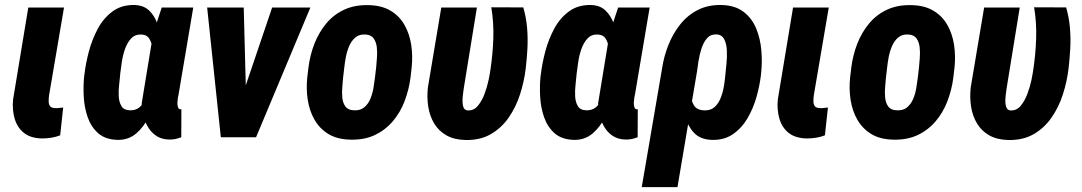

<svg xmlns="http://www.w3.org/2000/svg" viewBox="-20 -559 4407 782"><path d="M95.2 -528.3H240.7L179.7 -169.9Q178.2 -157.7 178.2 -146.2Q178.2 -134.8 183.6 -127Q189 -119.1 204.6 -118.7Q212.9 -118.2 220.9 -119.4Q229 -120.6 237.3 -121.1L225.1 -7.8Q207.5 -1 188.7 2Q169.9 4.9 150.9 4.9Q104.5 3.9 77.4 -17.8Q50.3 -39.6 39.8 -75.4Q29.3 -111.3 33.2 -153.3Z M322.8 -248.5 324.2 -258.3Q329.1 -300.3 342 -349.4Q355 -398.4 378.4 -442.1Q401.9 -485.8 439 -512.9Q476.1 -540 528.8 -538.6Q565.4 -537.1 587.2 -516.4Q608.9 -495.6 620.6 -463.6Q632.3 -431.6 636.7 -394.8Q641.1 -357.9 640.9 -323.5Q640.6 -289.1 639.2 -265.1L637.7 -250Q631.8 -215.8 619.6 -171.1Q607.4 -126.5 586.9 -84.5Q566.4 -42.5 534.7 -15.4Q502.9 11.7 458.5 10.7Q408.7 9.3 379.6 -16.6Q350.6 -42.5 336.9 -82.3Q323.2 -122.1 321 -166.3Q318.8 -210.4 322.8 -248.5ZM469.7 -258.8 468.8 -248.5Q467.8 -234.9 465.1 -212.4Q462.4 -189.9 463.6 -166.7Q464.8 -143.6 474.4 -127.2Q483.9 -110.8 506.8 -109.9Q531.2 -108.4 547.1 -121.3Q563 -134.3 572.8 -154.3Q582.5 -174.3 587.6 -197Q592.8 -219.7 595.7 -237.8L599.6 -274.4Q600.6 -288.6 602.3 -311.8Q604 -335 601.3 -359.4Q598.6 -383.8 588.6 -400.6Q578.6 -417.5 555.7 -418.5Q529.8 -419.4 513.7 -401.9Q497.6 -384.3 488.5 -357.7Q479.5 -331.1 475.8 -303.7Q472.2 -276.4 469.7 -258.8ZM638.7 -528.3H767.1L707.5 -175.3Q706.1 -170.9 704.6 -161.4Q703.1 -151.9 702.6 -141.1Q702.1 -130.4 704.8 -122.6Q707.5 -114.7 714.8 -113.8Q716.3 -113.3 717 -113.8Q717.8 -114.3 718.8 -114.7L718.3 0Q705.6 4.9 693.6 7.3Q681.6 9.8 668.5 9.3Q639.6 8.8 618.7 -4.4Q597.7 -17.6 584.2 -39.1Q570.8 -60.5 564 -86.2Q557.1 -111.8 557.1 -137.7L604 -423.3Z M948.2 -114.7 1088.4 -528.3H1244.1L1022.9 0H931.2ZM972.7 -528.3 983.9 -101.6 967.8 0H879.4L823.7 -528.3Z M1231.4 -243.2 1236.3 -284.2Q1242.7 -335 1260.7 -381.1Q1278.8 -427.2 1308.8 -463.4Q1338.9 -499.5 1381.8 -519.5Q1424.8 -539.6 1481 -538.1Q1534.7 -537.1 1570.8 -515.4Q1606.9 -493.7 1627.4 -457.5Q1647.9 -421.4 1654.8 -376.7Q1661.6 -332 1656.7 -284.7L1651.9 -242.7Q1645.5 -192.9 1627.7 -146.5Q1609.9 -100.1 1579.3 -64.5Q1548.8 -28.8 1506.3 -8.8Q1463.9 11.2 1407.7 9.8Q1354 8.8 1318.1 -12.9Q1282.2 -34.7 1261.5 -70.6Q1240.7 -106.4 1233.6 -151.1Q1226.6 -195.8 1231.4 -243.2ZM1382.3 -284.7 1377.4 -242.7Q1376.5 -227.5 1374.3 -205.8Q1372.1 -184.1 1374 -162.4Q1376 -140.6 1386.5 -125.7Q1397 -110.8 1419.9 -109.9Q1446.3 -107.9 1462.6 -121.1Q1479 -134.3 1488 -155.5Q1497.1 -176.8 1501 -200.2Q1504.9 -223.6 1507.3 -243.7L1512.2 -285.6Q1513.2 -299.8 1515.1 -321.8Q1517.1 -343.8 1514.9 -365.2Q1512.7 -386.7 1502.4 -401.9Q1492.2 -417 1468.8 -418.5Q1443.4 -419.9 1427.5 -406.5Q1411.6 -393.1 1402.3 -371.6Q1393.1 -350.1 1388.7 -326.9Q1384.3 -303.7 1382.3 -284.7Z M1777.3 -528.3H1922.4L1869.1 -200.7Q1868.7 -195.3 1866.5 -181.2Q1864.3 -167 1863.8 -150.9Q1863.3 -134.8 1867.4 -122.8Q1871.6 -110.8 1883.3 -109.4Q1908.7 -107.4 1925.5 -127.2Q1942.4 -147 1953.4 -176.3Q1964.4 -205.6 1970.2 -234.1Q1976.1 -262.7 1978 -278.8Q1987.3 -340.8 1989.3 -404.3Q1991.2 -467.8 1981 -529.3L2111.3 -528.8Q2123 -488.8 2126.7 -446.5Q2130.4 -404.3 2128.2 -362.3Q2126 -320.3 2121.1 -278.8Q2114.7 -226.6 2098.1 -174.8Q2081.5 -123 2052.2 -80.6Q2022.9 -38.1 1979.2 -12.7Q1935.5 12.7 1874.5 11.2Q1828.6 9.8 1797.6 -8.1Q1766.6 -25.9 1748.5 -55.9Q1730.5 -85.9 1724.4 -123.5Q1718.3 -161.1 1722.7 -202.6Z M2181.6 -248.5 2183.1 -258.3Q2188 -300.3 2200.9 -349.4Q2213.9 -398.4 2237.3 -442.1Q2260.7 -485.8 2297.9 -512.9Q2335 -540 2387.7 -538.6Q2424.3 -537.1 2446 -516.4Q2467.8 -495.6 2479.5 -463.6Q2491.2 -431.6 2495.6 -394.8Q2500 -357.9 2499.8 -323.5Q2499.5 -289.1 2498 -265.1L2496.6 -250Q2490.7 -215.8 2478.5 -171.1Q2466.3 -126.5 2445.8 -84.5Q2425.3 -42.5 2393.6 -15.4Q2361.8 11.7 2317.4 10.7Q2267.6 9.3 2238.5 -16.6Q2209.5 -42.5 2195.8 -82.3Q2182.1 -122.1 2179.9 -166.3Q2177.7 -210.4 2181.6 -248.5ZM2328.6 -258.8 2327.6 -248.5Q2326.7 -234.9 2324 -212.4Q2321.3 -189.9 2322.5 -166.7Q2323.7 -143.6 2333.3 -127.2Q2342.8 -110.8 2365.7 -109.9Q2390.1 -108.4 2406 -121.3Q2421.9 -134.3 2431.6 -154.3Q2441.4 -174.3 2446.5 -197Q2451.7 -219.7 2454.6 -237.8L2458.5 -274.4Q2459.5 -288.6 2461.2 -311.8Q2462.9 -335 2460.2 -359.4Q2457.5 -383.8 2447.5 -400.6Q2437.5 -417.5 2414.6 -418.5Q2388.7 -419.4 2372.6 -401.9Q2356.4 -384.3 2347.4 -357.7Q2338.4 -331.1 2334.7 -303.7Q2331.1 -276.4 2328.6 -258.8ZM2497.6 -528.3H2626L2566.4 -175.3Q2564.9 -170.9 2563.5 -161.4Q2562 -151.9 2561.5 -141.1Q2561 -130.4 2563.7 -122.6Q2566.4 -114.7 2573.7 -113.8Q2575.2 -113.3 2575.9 -113.8Q2576.7 -114.3 2577.6 -114.7L2577.1 0Q2564.5 4.9 2552.5 7.3Q2540.5 9.8 2527.3 9.3Q2498.5 8.8 2477.5 -4.4Q2456.5 -17.6 2443.1 -39.1Q2429.7 -60.5 2422.9 -86.2Q2416 -111.8 2416 -137.7L2462.9 -423.3Z M2593.8 203.1 2676.8 -281.7Q2684.1 -330.1 2702.6 -376.5Q2721.2 -422.9 2751 -460.2Q2780.8 -497.6 2822.8 -518.8Q2864.7 -540 2919.4 -538.6Q2974.1 -537.1 3008.3 -511Q3042.5 -484.9 3059.6 -443.6Q3076.7 -402.3 3080.8 -354.7Q3085 -307.1 3080.1 -262.7L3079.1 -252.4Q3074.2 -210.9 3061.3 -164.6Q3048.3 -118.2 3024.9 -77.9Q3001.5 -37.6 2965.1 -12.5Q2928.7 12.7 2877.4 10.7Q2831.5 8.8 2806.2 -18.6Q2780.8 -45.9 2769.5 -86.9Q2758.3 -127.9 2755.6 -171.4Q2752.9 -214.8 2752 -247.6Q2759.3 -244.6 2766.6 -241.2Q2773.9 -237.8 2781.5 -235.1Q2789.1 -232.4 2796.9 -229.5Q2793 -206.1 2793.5 -178.5Q2793.9 -150.9 2805.9 -130.6Q2817.9 -110.4 2849.6 -109.4Q2875.5 -108.9 2891.4 -123.8Q2907.2 -138.7 2916 -161.9Q2924.8 -185.1 2928.7 -209.5Q2932.6 -233.9 2934.1 -252.4L2935.1 -262.7Q2936.5 -275.4 2939 -300.8Q2941.4 -326.2 2940.4 -352.8Q2939.5 -379.4 2929.9 -398.7Q2920.4 -418 2897.5 -418.9Q2873.5 -419.4 2859.1 -402.6Q2844.7 -385.7 2836.7 -360.1Q2828.6 -334.5 2824.7 -308.8Q2820.8 -283.2 2818.8 -267.6L2739.3 203.1Z M3210 -528.3H3355.5L3294.4 -169.9Q3293 -157.7 3293 -146.2Q3293 -134.8 3298.3 -127Q3303.7 -119.1 3319.3 -118.7Q3327.6 -118.2 3335.7 -119.4Q3343.8 -120.6 3352.1 -121.1L3339.8 -7.8Q3322.3 -1 3303.5 2Q3284.7 4.9 3265.6 4.9Q3219.2 3.9 3192.1 -17.8Q3165 -39.6 3154.5 -75.4Q3144 -111.3 3147.9 -153.3Z M3442.4 -243.2 3447.3 -284.2Q3453.6 -335 3471.7 -381.1Q3489.7 -427.2 3519.8 -463.4Q3549.8 -499.5 3592.8 -519.5Q3635.7 -539.6 3691.9 -538.1Q3745.6 -537.1 3781.7 -515.4Q3817.9 -493.7 3838.4 -457.5Q3858.9 -421.4 3865.7 -376.7Q3872.6 -332 3867.7 -284.7L3862.8 -242.7Q3856.4 -192.9 3838.6 -146.5Q3820.8 -100.1 3790.3 -64.5Q3759.8 -28.8 3717.3 -8.8Q3674.8 11.2 3618.7 9.8Q3564.9 8.8 3529.1 -12.9Q3493.2 -34.7 3472.4 -70.6Q3451.7 -106.4 3444.6 -151.1Q3437.5 -195.8 3442.4 -243.2ZM3593.3 -284.7 3588.4 -242.7Q3587.4 -227.5 3585.2 -205.8Q3583 -184.1 3585 -162.4Q3586.9 -140.6 3597.4 -125.7Q3607.9 -110.8 3630.9 -109.9Q3657.2 -107.9 3673.6 -121.1Q3689.9 -134.3 3699 -155.5Q3708 -176.8 3711.9 -200.2Q3715.8 -223.6 3718.3 -243.7L3723.1 -285.6Q3724.1 -299.8 3726.1 -321.8Q3728 -343.8 3725.8 -365.2Q3723.6 -386.7 3713.4 -401.9Q3703.1 -417 3679.7 -418.5Q3654.3 -419.9 3638.4 -406.5Q3622.6 -393.1 3613.3 -371.6Q3604 -350.1 3599.6 -326.9Q3595.2 -303.7 3593.3 -284.7Z M3988.3 -528.3H4133.3L4080.1 -200.7Q4079.6 -195.3 4077.4 -181.2Q4075.2 -167 4074.7 -150.9Q4074.2 -134.8 4078.4 -122.8Q4082.5 -110.8 4094.2 -109.4Q4119.6 -107.4 4136.5 -127.2Q4153.3 -147 4164.3 -176.3Q4175.3 -205.6 4181.2 -234.1Q4187 -262.7 4189 -278.8Q4198.2 -340.8 4200.2 -404.3Q4202.1 -467.8 4191.9 -529.3L4322.3 -528.8Q4334 -488.8 4337.6 -446.5Q4341.3 -404.3 4339.1 -362.3Q4336.9 -320.3 4332 -278.8Q4325.7 -226.6 4309.1 -174.8Q4292.5 -123 4263.2 -80.6Q4233.9 -38.1 4190.2 -12.7Q4146.5 12.7 4085.4 11.2Q4039.6 9.8 4008.5 -8.1Q3977.5 -25.9 3959.5 -55.9Q3941.4 -85.9 3935.3 -123.5Q3929.2 -161.1 3933.6 -202.6Z"/></svg>

Font: Roboto Condensed ExtraBold
Style: Italic
Weight: 800
Italic angle: -12°
Designer: Christian Robertson
Foundry: Google
Version: Version 3.008; 2023